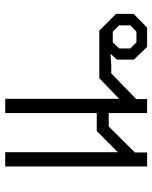

<svg xmlns="http://www.w3.org/2000/svg" viewBox="58 -656 598 755"><g transform="rotate(90 357.5 -279.0)"><path d="M369 -448 288 -370H101L35 -436V-505L89 -558H165L215 -506V-439L192 -414L237 -417H269L370 -515V-558H425V-407H478L580 -510V-558H635V0H579V-443L496 -360H425V0H369ZM147 -423 171 -448V-492L147 -516H105L80 -492V-448L105 -423Z"/></g></svg>

Font: Chakra Petch Light
Style: Regular
Weight: 300
Designer: Katatrad Aksorn Co.,Ltd.
Foundry: Cadson Demak Co.,Ltd.
Version: Version 1.000; ttfautohint (v1.6)